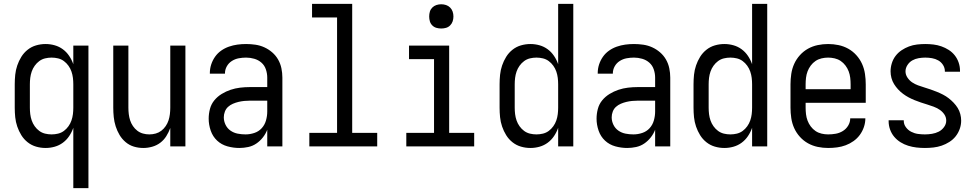

<svg xmlns="http://www.w3.org/2000/svg" viewBox="-20 -755 5040 990"><path d="M358 215V-96Q350 -73 336.5 -53Q323 -33 304 -19Q285 -5 262 1.5Q239 8 215 8Q190 8 166 1Q142 -6 122.5 -21.5Q103 -37 90 -58Q77 -79 69 -102.5Q61 -126 58.5 -150.5Q56 -175 56 -200V-320Q56 -345 58.5 -369.5Q61 -394 69 -417.5Q77 -441 90 -462Q103 -483 122.5 -498.5Q142 -514 166 -521Q190 -528 215 -528Q239 -528 262 -521.5Q285 -515 304 -501Q323 -487 336.5 -467Q350 -447 358 -424V-520H436V215ZM246 -62Q263 -62 279.5 -66Q296 -70 309.5 -80Q323 -90 333 -104Q343 -118 348.5 -134Q354 -150 356 -166.5Q358 -183 358 -200V-320Q358 -337 356 -353.5Q354 -370 348.5 -386Q343 -402 333 -416Q323 -430 309.5 -440Q296 -450 279.5 -454Q263 -458 246 -458Q229 -458 212.5 -454Q196 -450 182.5 -440Q169 -430 159 -416Q149 -402 143.5 -386Q138 -370 136 -353.5Q134 -337 134 -320V-200Q134 -183 136 -166.5Q138 -150 143.5 -134Q149 -118 159 -104Q169 -90 182.5 -80Q196 -70 212.5 -66Q229 -62 246 -62Z M719 8Q694 8 670.5 1Q647 -6 628 -22Q609 -38 596.5 -59Q584 -80 576.5 -103.5Q569 -127 566.5 -151.5Q564 -176 564 -200V-520H642V-200Q642 -183 644 -166.5Q646 -150 651 -134.5Q656 -119 665.5 -105Q675 -91 688 -81Q701 -71 717 -66.5Q733 -62 750 -62Q767 -62 783 -66.5Q799 -71 812 -81Q825 -91 834.5 -105Q844 -119 849 -134.5Q854 -150 856 -166.5Q858 -183 858 -200V-520H936V0H858V-95Q850 -73 837.5 -53Q825 -33 806.5 -19Q788 -5 765 1.5Q742 8 719 8Z M1214 8Q1183 8 1152.5 -0.5Q1122 -9 1099.5 -30Q1077 -51 1066.5 -81.5Q1056 -112 1056 -143Q1056 -168 1062.5 -193Q1069 -218 1085 -237.5Q1101 -257 1123 -270.5Q1145 -284 1169 -292Q1193 -300 1218 -303Q1243 -306 1269 -306H1358V-355Q1358 -376 1351 -397Q1344 -418 1328 -432Q1312 -446 1291 -452Q1270 -458 1249 -458Q1230 -458 1211 -454.5Q1192 -451 1175.5 -440.5Q1159 -430 1149.5 -413Q1140 -396 1140 -377V-375H1062V-378Q1062 -401 1069 -422.5Q1076 -444 1089 -462.5Q1102 -481 1120.5 -494Q1139 -507 1160.5 -514.5Q1182 -522 1204 -525Q1226 -528 1249 -528Q1273 -528 1297 -524.5Q1321 -521 1343 -511Q1365 -501 1383.5 -485Q1402 -469 1414 -448Q1426 -427 1431 -403Q1436 -379 1436 -355V0H1358V-86Q1350 -65 1335.5 -46.5Q1321 -28 1302 -15Q1283 -2 1260 3Q1237 8 1214 8ZM1246 -62Q1269 -62 1291.5 -69.5Q1314 -77 1329.5 -94Q1345 -111 1351.5 -134Q1358 -157 1358 -180V-236H1269Q1254 -236 1239 -234.5Q1224 -233 1209.5 -229.5Q1195 -226 1181 -220Q1167 -214 1156 -204Q1145 -194 1139.5 -179.5Q1134 -165 1134 -150Q1134 -130 1143 -111.5Q1152 -93 1168.5 -81.5Q1185 -70 1205 -66Q1225 -62 1246 -62Z M1575 0V-70H1718V-665H1589V-735H1796V-70H1925V0Z M2075 0V-70H2218V-450H2089V-520H2296V-70H2425V0ZM2255 -608Q2242 -608 2230 -611.5Q2218 -615 2209 -624Q2200 -633 2196.5 -645Q2193 -657 2193 -670Q2193 -683 2196.5 -695Q2200 -707 2209 -716Q2218 -725 2230 -729Q2242 -733 2255 -733Q2268 -733 2280 -729Q2292 -725 2301 -716Q2310 -707 2314 -695Q2318 -683 2318 -670Q2318 -657 2314 -645Q2310 -633 2301 -624Q2292 -615 2280 -611.5Q2268 -608 2255 -608Z M2715 8Q2690 8 2666 1Q2642 -6 2622.5 -21.5Q2603 -37 2590 -58Q2577 -79 2569 -102.5Q2561 -126 2558.5 -150.5Q2556 -175 2556 -200V-320Q2556 -345 2558.5 -369.5Q2561 -394 2569 -417.5Q2577 -441 2590 -462Q2603 -483 2622.5 -498.5Q2642 -514 2666 -521Q2690 -528 2715 -528Q2739 -528 2762 -521.5Q2785 -515 2804 -501Q2823 -487 2836.5 -467Q2850 -447 2858 -424V-735H2936V0H2858V-96Q2850 -73 2836.5 -53Q2823 -33 2804 -19Q2785 -5 2762 1.5Q2739 8 2715 8ZM2746 -62Q2763 -62 2779.5 -66Q2796 -70 2809.5 -80Q2823 -90 2833 -104Q2843 -118 2848.5 -134Q2854 -150 2856 -166.5Q2858 -183 2858 -200V-320Q2858 -337 2856 -353.5Q2854 -370 2848.5 -386Q2843 -402 2833 -416Q2823 -430 2809.5 -440Q2796 -450 2779.5 -454Q2763 -458 2746 -458Q2729 -458 2712.5 -454Q2696 -450 2682.5 -440Q2669 -430 2659 -416Q2649 -402 2643.5 -386Q2638 -370 2636 -353.5Q2634 -337 2634 -320V-200Q2634 -183 2636 -166.5Q2638 -150 2643.5 -134Q2649 -118 2659 -104Q2669 -90 2682.5 -80Q2696 -70 2712.5 -66Q2729 -62 2746 -62Z M3214 8Q3183 8 3152.5 -0.5Q3122 -9 3099.5 -30Q3077 -51 3066.5 -81.5Q3056 -112 3056 -143Q3056 -168 3062.5 -193Q3069 -218 3085 -237.5Q3101 -257 3123 -270.5Q3145 -284 3169 -292Q3193 -300 3218 -303Q3243 -306 3269 -306H3358V-355Q3358 -376 3351 -397Q3344 -418 3328 -432Q3312 -446 3291 -452Q3270 -458 3249 -458Q3230 -458 3211 -454.5Q3192 -451 3175.5 -440.5Q3159 -430 3149.5 -413Q3140 -396 3140 -377V-375H3062V-378Q3062 -401 3069 -422.5Q3076 -444 3089 -462.5Q3102 -481 3120.5 -494Q3139 -507 3160.5 -514.5Q3182 -522 3204 -525Q3226 -528 3249 -528Q3273 -528 3297 -524.5Q3321 -521 3343 -511Q3365 -501 3383.5 -485Q3402 -469 3414 -448Q3426 -427 3431 -403Q3436 -379 3436 -355V0H3358V-86Q3350 -65 3335.5 -46.5Q3321 -28 3302 -15Q3283 -2 3260 3Q3237 8 3214 8ZM3246 -62Q3269 -62 3291.5 -69.5Q3314 -77 3329.5 -94Q3345 -111 3351.5 -134Q3358 -157 3358 -180V-236H3269Q3254 -236 3239 -234.5Q3224 -233 3209.5 -229.5Q3195 -226 3181 -220Q3167 -214 3156 -204Q3145 -194 3139.5 -179.5Q3134 -165 3134 -150Q3134 -130 3143 -111.5Q3152 -93 3168.5 -81.5Q3185 -70 3205 -66Q3225 -62 3246 -62Z M3715 8Q3690 8 3666 1Q3642 -6 3622.5 -21.5Q3603 -37 3590 -58Q3577 -79 3569 -102.5Q3561 -126 3558.5 -150.5Q3556 -175 3556 -200V-320Q3556 -345 3558.5 -369.5Q3561 -394 3569 -417.5Q3577 -441 3590 -462Q3603 -483 3622.5 -498.5Q3642 -514 3666 -521Q3690 -528 3715 -528Q3739 -528 3762 -521.5Q3785 -515 3804 -501Q3823 -487 3836.5 -467Q3850 -447 3858 -424V-735H3936V0H3858V-96Q3850 -73 3836.5 -53Q3823 -33 3804 -19Q3785 -5 3762 1.5Q3739 8 3715 8ZM3746 -62Q3763 -62 3779.5 -66Q3796 -70 3809.5 -80Q3823 -90 3833 -104Q3843 -118 3848.5 -134Q3854 -150 3856 -166.5Q3858 -183 3858 -200V-320Q3858 -337 3856 -353.5Q3854 -370 3848.5 -386Q3843 -402 3833 -416Q3823 -430 3809.5 -440Q3796 -450 3779.5 -454Q3763 -458 3746 -458Q3729 -458 3712.5 -454Q3696 -450 3682.5 -440Q3669 -430 3659 -416Q3649 -402 3643.5 -386Q3638 -370 3636 -353.5Q3634 -337 3634 -320V-200Q3634 -183 3636 -166.5Q3638 -150 3643.5 -134Q3649 -118 3659 -104Q3669 -90 3682.5 -80Q3696 -70 3712.5 -66Q3729 -62 3746 -62Z M4250 8Q4223 8 4196.5 2.5Q4170 -3 4146.5 -16Q4123 -29 4104.5 -49.5Q4086 -70 4075 -94.5Q4064 -119 4060 -146Q4056 -173 4056 -200V-320Q4056 -347 4060 -374Q4064 -401 4075 -425.5Q4086 -450 4104.5 -470.5Q4123 -491 4146.5 -504Q4170 -517 4196.5 -522.5Q4223 -528 4250 -528Q4277 -528 4303.5 -522.5Q4330 -517 4353.5 -504Q4377 -491 4395.5 -470.5Q4414 -450 4425 -425.5Q4436 -401 4440 -374Q4444 -347 4444 -320V-225H4134V-200Q4134 -183 4136 -166Q4138 -149 4144 -133Q4150 -117 4160.5 -103Q4171 -89 4185 -79.5Q4199 -70 4216 -66Q4233 -62 4250 -62Q4270 -62 4289.5 -65.5Q4309 -69 4326 -79.5Q4343 -90 4353.5 -107.5Q4364 -125 4364 -145H4442Q4442 -122 4434.5 -100Q4427 -78 4413.5 -59.5Q4400 -41 4381 -27.5Q4362 -14 4340.5 -6Q4319 2 4296 5Q4273 8 4250 8ZM4366 -295V-320Q4366 -337 4364 -354Q4362 -371 4356 -387Q4350 -403 4339.5 -417Q4329 -431 4315 -440.5Q4301 -450 4284 -454Q4267 -458 4250 -458Q4233 -458 4216 -454Q4199 -450 4185 -440.5Q4171 -431 4160.5 -417Q4150 -403 4144 -387Q4138 -371 4136 -354Q4134 -337 4134 -320V-295Z M4749 8Q4727 8 4705.5 5.5Q4684 3 4663 -3.5Q4642 -10 4623.5 -21.5Q4605 -33 4591 -49.5Q4577 -66 4569.5 -87Q4562 -108 4562 -130V-135H4640V-132Q4640 -114 4651 -99Q4662 -84 4678.5 -75.5Q4695 -67 4713 -64.5Q4731 -62 4749 -62Q4767 -62 4785.5 -65Q4804 -68 4820 -76Q4836 -84 4847.5 -99.5Q4859 -115 4859 -133Q4859 -151 4849 -165.5Q4839 -180 4824.5 -189.5Q4810 -199 4794 -205Q4778 -211 4761.5 -216Q4745 -221 4728.5 -226.5Q4712 -232 4696 -238.5Q4680 -245 4665 -253Q4650 -261 4636 -271.5Q4622 -282 4610.5 -294.5Q4599 -307 4590 -321.5Q4581 -336 4576.5 -353Q4572 -370 4572 -387Q4572 -408 4578.5 -429Q4585 -450 4598 -467Q4611 -484 4629 -496Q4647 -508 4667 -515.5Q4687 -523 4708.5 -525.5Q4730 -528 4751 -528Q4772 -528 4793 -525.5Q4814 -523 4834 -516Q4854 -509 4872 -497.5Q4890 -486 4903 -469.5Q4916 -453 4923 -432.5Q4930 -412 4930 -391V-385H4852V-388Q4852 -405 4842.5 -420Q4833 -435 4818 -443.5Q4803 -452 4785.5 -455Q4768 -458 4751 -458Q4734 -458 4716.5 -455Q4699 -452 4684 -443.5Q4669 -435 4659 -419.5Q4649 -404 4649 -387Q4649 -370 4659 -355Q4669 -340 4683 -330.5Q4697 -321 4713.5 -315Q4730 -309 4746.5 -304Q4763 -299 4779 -293.5Q4795 -288 4811 -281.5Q4827 -275 4842.5 -267Q4858 -259 4871.5 -248.5Q4885 -238 4897 -225.5Q4909 -213 4918 -198.5Q4927 -184 4931.5 -167Q4936 -150 4936 -133Q4936 -111 4928.5 -90Q4921 -69 4907.5 -52Q4894 -35 4875 -23Q4856 -11 4835.5 -4Q4815 3 4793 5.5Q4771 8 4749 8Z"/></svg>

Font: Iosevka
Style: Regular
Weight: 400
Monospace: yes
Designer: Belleve Invis
Foundry: Belleve Invis
Version: Version 33.2.3; ttfautohint (v1.8.4)